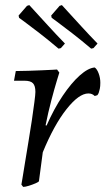

<svg xmlns="http://www.w3.org/2000/svg" viewBox="-20 -725 414 754"><path d="M64 0Q64 0 68 -23.5Q72 -47 78 -85Q84 -123 91.5 -167Q99 -211 105 -252Q111 -293 115 -323.5Q119 -354 119 -364Q119 -388 109.5 -398Q100 -408 76 -408H35L42 -446Q65 -446 92.5 -447Q120 -448 145.5 -449Q171 -450 187.5 -451Q204 -452 204 -452L213 -440Q213 -440 203.5 -409Q194 -378 181.5 -330.5Q169 -283 159 -233L163 -232Q192 -298 226 -348.5Q260 -399 293 -428.5Q326 -458 352 -460Q361 -454 367.5 -436.5Q374 -419 374 -400Q374 -386 372 -376.5Q370 -367 368 -361.5Q366 -356 364 -353.5Q362 -351 362 -351L352 -348Q347 -353 341 -355.5Q335 -358 327 -358Q290 -358 241 -296Q192 -234 148 -127L133 -14Q133 -11 120.5 -5.5Q108 0 93.5 4.5Q79 9 71 9ZM338 -534Q299 -567 263.5 -594.5Q228 -622 205.5 -638.5Q183 -655 183 -655L181 -664L214 -702L223 -705Q223 -705 244.5 -681.5Q266 -658 298 -623Q330 -588 363 -554L347 -536ZM210 -534Q171 -567 135.5 -594.5Q100 -622 77.5 -638.5Q55 -655 55 -655L53 -664L86 -702L95 -705Q95 -705 116.5 -681.5Q138 -658 170 -623Q202 -588 235 -554L219 -536Z"/></svg>

Font: Alegreya
Style: Italic
Weight: 400
Italic angle: -7°
Designer: Juan Pablo del Peral
Foundry: Huerta Tipografica
Version: Version 2.009